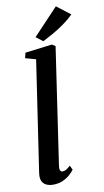

<svg xmlns="http://www.w3.org/2000/svg" viewBox="-111 -1089 623 1150"><g transform="rotate(-10 200.0 -514.0)"><path d="M168.5 -92Q166.5 -75 171 -66.5Q175.5 -58 185 -58Q194 -58 204.8 -63.2Q215.5 -68.5 233 -84.5L245.5 -58Q238 -47.5 221 -31.2Q204 -15 177.2 -2.2Q150.5 10.5 113.5 10.5Q95 10.5 78.8 4Q62.5 -2.5 52.8 -16.5Q43 -30.5 43 -53.5Q43 -58.5 43.8 -65.5Q44.5 -72.5 45.5 -80Q46.5 -87.5 47.5 -93L145 -747L81 -765L89 -797L253 -817.5L273.5 -804.5ZM206.5 -846 164.5 -878 316.5 -1039 399.5 -975Q372.5 -948 338.2 -923.8Q304 -899.5 269.5 -880Q235 -860.5 206.5 -846Z"/></g></svg>

Font: Merriweather 48pt SemiBold
Style: Italic
Weight: 600
Italic angle: -7.8°
Designer: Eben Sorkin
Foundry: Eben Sorkin
Version: Version 2.101